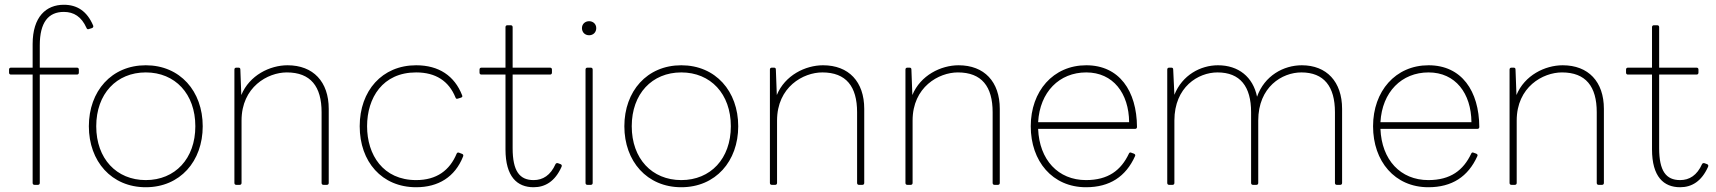

<svg xmlns="http://www.w3.org/2000/svg" viewBox="-20 -776 7203 806"><path d="M139 0C144 0 147 -3 147 -8V-463H303C308 -463 311 -466 311 -471V-484C311 -489 308 -492 303 -492H147V-586C147 -682 183 -726 248 -726C290 -726 322 -706 343 -659C345 -654 348 -652 353 -654L366 -658C371 -660 373 -664 371 -669C345 -730 303 -756 248 -756C174 -756 117 -706 117 -591V-492H26C21 -492 18 -489 18 -484V-471C18 -466 21 -463 26 -463H117V-8C117 -3 120 0 125 0Z M592 10C736 10 831 -99 831 -246C831 -393 736 -502 592 -502C448 -502 353 -393 353 -246C353 -99 448 10 592 10ZM592 -20C469 -20 384 -110 384 -246C384 -382 469 -472 592 -472C715 -472 800 -382 800 -246C800 -110 715 -20 592 -20Z M986 0C991 0 994 -3 994 -8V-270C994 -411 1104 -472 1184 -472C1284 -472 1330 -413 1330 -305V-8C1330 -3 1333 0 1338 0H1352C1357 0 1360 -3 1360 -8V-319C1360 -433 1295 -502 1187 -502C1113 -502 1027 -460 993 -377L989 -484C989 -490 986 -492 981 -492H972C967 -492 964 -489 964 -484V-8C964 -3 967 0 972 0Z M1727 10C1820 10 1890 -33 1924 -119C1926 -124 1925 -128 1920 -130L1907 -135C1902 -137 1899 -135 1897 -131C1868 -61 1813 -20 1727 -20C1588 -20 1521 -126 1521 -246C1521 -365 1586 -472 1727 -472C1809 -472 1864 -436 1892 -367C1894 -362 1896 -360 1902 -362L1915 -366C1921 -368 1922 -371 1920 -376C1888 -458 1822 -502 1727 -502C1584 -502 1490 -395 1490 -246C1490 -97 1583 10 1727 10Z M2220 10C2269 10 2310 -15 2337 -75C2340 -81 2338 -85 2333 -87L2322 -91C2318 -92 2314 -91 2312 -87C2291 -40 2259 -20 2220 -20C2161 -20 2132 -58 2132 -154V-463H2289C2294 -463 2297 -466 2297 -471V-484C2297 -489 2294 -492 2289 -492H2132V-662C2132 -667 2129 -670 2124 -670H2110C2105 -670 2102 -667 2102 -662V-492H2001C1996 -492 1993 -489 1993 -484V-471C1993 -466 1996 -463 2001 -463H2102V-149C2102 -34 2151 10 2220 10Z M2453 -628C2470 -628 2483 -640 2483 -658C2483 -675 2470 -687 2453 -687C2436 -687 2423 -675 2423 -658C2423 -640 2436 -628 2453 -628ZM2460 0C2465 0 2468 -3 2468 -8V-484C2468 -489 2465 -492 2460 -492H2446C2441 -492 2438 -489 2438 -484V-8C2438 -3 2441 0 2446 0Z M2840 10C2984 10 3079 -99 3079 -246C3079 -393 2984 -502 2840 -502C2696 -502 2601 -393 2601 -246C2601 -99 2696 10 2840 10ZM2840 -20C2717 -20 2632 -110 2632 -246C2632 -382 2717 -472 2840 -472C2963 -472 3048 -382 3048 -246C3048 -110 2963 -20 2840 -20Z M3234 0C3239 0 3242 -3 3242 -8V-270C3242 -411 3352 -472 3432 -472C3532 -472 3578 -413 3578 -305V-8C3578 -3 3581 0 3586 0H3600C3605 0 3608 -3 3608 -8V-319C3608 -433 3543 -502 3435 -502C3361 -502 3275 -460 3241 -377L3237 -484C3237 -490 3234 -492 3229 -492H3220C3215 -492 3212 -489 3212 -484V-8C3212 -3 3215 0 3220 0Z M3803 0C3808 0 3811 -3 3811 -8V-270C3811 -411 3921 -472 4001 -472C4101 -472 4147 -413 4147 -305V-8C4147 -3 4150 0 4155 0H4169C4174 0 4177 -3 4177 -8V-319C4177 -433 4112 -502 4004 -502C3930 -502 3844 -460 3810 -377L3806 -484C3806 -490 3803 -492 3798 -492H3789C3784 -492 3781 -489 3781 -484V-8C3781 -3 3784 0 3789 0Z M4539 10C4638 10 4706 -34 4745 -121C4747 -125 4745 -129 4740 -131L4729 -135C4725 -137 4721 -136 4719 -131C4686 -61 4632 -20 4539 -20C4422 -20 4343 -105 4338 -235H4745C4750 -235 4753 -238 4753 -243C4752 -394 4679 -502 4540 -502C4401 -502 4307 -393 4307 -246C4307 -99 4398 10 4539 10ZM4540 -472C4653 -472 4719 -384 4720 -263H4338C4345 -390 4427 -472 4540 -472Z M4902 0C4907 0 4910 -3 4910 -8V-270C4910 -411 5010 -472 5091 -472C5186 -472 5232 -413 5232 -305V-8C5232 -3 5235 0 5240 0H5254C5259 0 5262 -3 5262 -8V-270C5262 -411 5362 -472 5443 -472C5538 -472 5584 -413 5584 -305V-8C5584 -3 5587 0 5592 0H5606C5611 0 5614 -3 5614 -8V-319C5614 -433 5549 -502 5445 -502C5368 -502 5288 -458 5257 -370C5240 -453 5179 -502 5093 -502C5020 -502 4943 -461 4910 -378L4905 -484C4905 -490 4902 -492 4897 -492H4888C4883 -492 4880 -489 4880 -484V-8C4880 -3 4883 0 4888 0Z M5976 10C6075 10 6143 -34 6182 -121C6184 -125 6182 -129 6177 -131L6166 -135C6162 -137 6158 -136 6156 -131C6123 -61 6069 -20 5976 -20C5859 -20 5780 -105 5775 -235H6182C6187 -235 6190 -238 6190 -243C6189 -394 6116 -502 5977 -502C5838 -502 5744 -393 5744 -246C5744 -99 5835 10 5976 10ZM5977 -472C6090 -472 6156 -384 6157 -263H5775C5782 -390 5864 -472 5977 -472Z M6339 0C6344 0 6347 -3 6347 -8V-270C6347 -411 6457 -472 6537 -472C6637 -472 6683 -413 6683 -305V-8C6683 -3 6686 0 6691 0H6705C6710 0 6713 -3 6713 -8V-319C6713 -433 6648 -502 6540 -502C6466 -502 6380 -460 6346 -377L6342 -484C6342 -490 6339 -492 6334 -492H6325C6320 -492 6317 -489 6317 -484V-8C6317 -3 6320 0 6325 0Z M7033 10C7082 10 7123 -15 7150 -75C7153 -81 7151 -85 7146 -87L7135 -91C7131 -92 7127 -91 7125 -87C7104 -40 7072 -20 7033 -20C6974 -20 6945 -58 6945 -154V-463H7102C7107 -463 7110 -466 7110 -471V-484C7110 -489 7107 -492 7102 -492H6945V-662C6945 -667 6942 -670 6937 -670H6923C6918 -670 6915 -667 6915 -662V-492H6814C6809 -492 6806 -489 6806 -484V-471C6806 -466 6809 -463 6814 -463H6915V-149C6915 -34 6964 10 7033 10Z"/></svg>

Font: LINE Seed Sans TH Thin
Style: Regular
Weight: 250
Designer: Dalton Maag Ltd | Thai characters by Cadson Demak Co.,Ltd.
Foundry: Dalton Maag Ltd
Version: Version 1.003